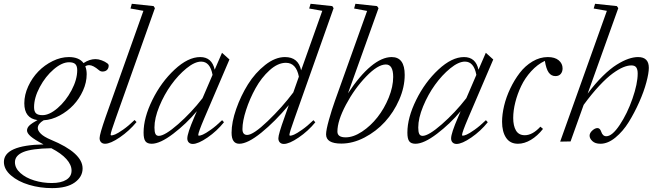

<svg xmlns="http://www.w3.org/2000/svg" viewBox="-82 -745 3433 1010"><path d="M191.9 244.6Q128.4 244.6 70.6 227.3Q12.7 210 -24.4 177.7Q-61.5 145.5 -61.5 106.9Q-61.5 19 147 14.6Q99.6 -10.3 79.8 -27.3Q60.1 -44.4 60.1 -58.6Q60.1 -72.8 72.8 -85Q85.4 -97.2 115.2 -113.3Q45.9 -122.6 45.9 -201.7Q45.9 -246.1 66.4 -290.8Q86.9 -335.4 119.6 -369.1Q152.3 -402.8 195.1 -423.8Q237.8 -444.8 280.3 -444.8Q334 -444.8 357.4 -413.1Q388.7 -434.1 420.4 -434.1Q435.5 -434.1 453.1 -427.5Q470.7 -420.9 481.4 -412.6Q489.7 -407.2 489.7 -399.9Q489.7 -386.2 481.2 -377.4Q472.7 -368.7 457 -368.7Q446.8 -368.7 439 -375.5Q407.7 -402.3 387.2 -402.3Q375.5 -402.3 366.7 -396Q374 -378.4 374 -354.5Q374 -311.5 354.7 -268.6Q335.4 -225.6 304.2 -192.4Q272.9 -159.2 231.4 -137Q189.9 -114.7 147.5 -112.3Q116.7 -93.8 116.7 -71.3Q116.7 -57.6 132.8 -41.5Q148.9 -25.4 186 -9.8Q352.5 59.1 352.5 141.1Q352.5 185.1 311.3 214.8Q270 244.6 191.9 244.6ZM141.6 -139.2Q177.7 -139.2 220.9 -176.3Q264.2 -213.4 294.2 -269.8Q324.2 -326.2 324.2 -376Q324.2 -397.9 314.2 -407.7Q304.2 -417.5 281.2 -417.5Q244.1 -417.5 200.7 -380.4Q157.2 -343.3 127.2 -287.1Q97.2 -231 97.2 -181.2Q97.2 -158.7 107.4 -148.9Q117.7 -139.2 141.6 -139.2ZM-3.4 108.4Q-3.4 139.6 25.4 165.3Q54.2 190.9 98.4 204.3Q142.6 217.8 190.4 217.8Q239.3 217.8 266.8 200.7Q294.4 183.6 294.4 152.3Q294.4 122.1 267.3 91.8Q240.2 61.5 188 34.7Q84 36.6 40.3 54.9Q-3.4 73.2 -3.4 108.4Z M470.7 11.2Q457.5 11.2 449.7 3.2Q441.9 -4.9 441.9 -18.6Q441.9 -38.6 473.6 -129.4L672.4 -688L604.5 -700.2L611.3 -725.1L726.1 -712.9L732.9 -702.1L527.3 -124Q500 -47.9 500 -36.6Q500 -32.7 504.4 -32.7Q510.7 -32.7 524.2 -38.1Q537.6 -43.5 565.9 -63.2Q594.2 -83 626 -113.8L636.2 -103Q598.1 -56.6 548.6 -22.7Q499 11.2 470.7 11.2Z M715.8 11.2Q692.9 11.2 683.1 -1.7Q673.3 -14.6 673.3 -47.4Q673.3 -125.5 719.5 -219.2Q765.6 -313 836.4 -378.9Q907.2 -444.8 971.2 -444.8Q1032.7 -444.8 1047.4 -378.4L1085.9 -467.3L1125 -432.1L992.7 -123Q960.9 -48.3 960.9 -35.2Q960.9 -31.2 964.4 -31.2Q971.2 -31.2 984.9 -36.9Q998.5 -42.5 1026.6 -62.3Q1054.7 -82 1086.4 -112.8L1096.2 -102.1Q1059.1 -55.7 1009.8 -21.7Q960.4 12.2 932.1 12.2Q918.9 12.2 911.1 4.4Q903.3 -3.4 903.3 -17.1Q903.3 -43.9 939.9 -128.4L953.6 -160.2Q898.9 -94.7 829.6 -41.7Q760.3 11.2 715.8 11.2ZM730.5 -74.2Q730.5 -51.3 735.6 -40.8Q740.7 -30.3 753.4 -30.3Q784.7 -30.3 854.5 -91.3Q924.3 -152.3 983.4 -228.5L1036.1 -351.1Q1023.4 -420.9 976.1 -420.9Q942.4 -420.9 898.9 -385.5Q855.5 -350.1 818.6 -298.8Q781.7 -247.6 756.1 -185.5Q730.5 -123.5 730.5 -74.2Z M1176.8 11.2Q1136.2 11.2 1136.2 -46.9Q1136.2 -102.1 1160.4 -171.4Q1184.6 -240.7 1222.4 -301.3Q1260.3 -361.8 1313 -403.3Q1365.7 -444.8 1417 -444.8Q1487.3 -444.8 1502 -375L1613.3 -688L1544.4 -700.2L1551.8 -725.1L1666 -712.9L1672.9 -702.1L1467.8 -123Q1440.4 -46.9 1440.4 -35.2Q1440.4 -31.2 1444.8 -31.2Q1451.7 -31.2 1465.1 -36.9Q1478.5 -42.5 1506.8 -62.3Q1535.2 -82 1566.9 -112.8L1576.7 -101.6Q1538.6 -55.2 1489 -21.5Q1439.5 12.2 1411.1 12.2Q1397.9 12.2 1390.1 4.2Q1382.3 -3.9 1382.3 -17.6Q1382.3 -38.6 1414.6 -127.9L1437 -191.9Q1364.7 -105.5 1292.7 -47.1Q1220.7 11.2 1176.8 11.2ZM1193.4 -65.9Q1193.4 -35.2 1218.3 -35.2Q1250.5 -35.2 1326.7 -108.2Q1402.8 -181.2 1460.9 -258.8L1490.2 -341.8Q1476.1 -414.6 1421.9 -414.6Q1379.4 -414.6 1336.2 -375.5Q1293 -336.4 1262.5 -281.2Q1231.9 -226.1 1212.6 -166.7Q1193.4 -107.4 1193.4 -65.9Z M1713.4 10.3Q1633.3 10.3 1633.3 -38.1Q1633.3 -61 1648.4 -115Q1663.6 -168.9 1679.7 -213.9L1849.1 -687.5L1780.8 -700.2L1787.6 -725.1L1901.4 -712.9L1909.2 -702.1L1748.5 -253.9Q1810.1 -347.7 1868.7 -396.2Q1927.2 -444.8 1978.5 -444.8Q2046.9 -444.8 2046.9 -351.1Q2046.9 -286.6 2018.1 -220.7Q1989.3 -154.8 1943.1 -104.2Q1897 -53.7 1835.7 -21.7Q1774.4 10.3 1713.4 10.3ZM1736.3 -22.5Q1776.9 -22.5 1822.3 -52.5Q1867.7 -82.5 1903.6 -128.2Q1939.5 -173.8 1962.9 -231.4Q1986.3 -289.1 1986.3 -340.3Q1986.3 -405.8 1947.8 -405.8Q1905.3 -405.8 1844 -342.3Q1782.7 -278.8 1737.8 -194.1Q1692.9 -109.4 1692.9 -52.7Q1692.9 -22.5 1736.3 -22.5Z M2103.5 11.2Q2080.6 11.2 2070.8 -1.7Q2061 -14.6 2061 -47.4Q2061 -125.5 2107.2 -219.2Q2153.3 -313 2224.1 -378.9Q2294.9 -444.8 2358.9 -444.8Q2420.4 -444.8 2435.1 -378.4L2473.6 -467.3L2512.7 -432.1L2380.4 -123Q2348.6 -48.3 2348.6 -35.2Q2348.6 -31.2 2352.1 -31.2Q2358.9 -31.2 2372.6 -36.9Q2386.2 -42.5 2414.3 -62.3Q2442.4 -82 2474.1 -112.8L2483.9 -102.1Q2446.8 -55.7 2397.5 -21.7Q2348.1 12.2 2319.8 12.2Q2306.6 12.2 2298.8 4.4Q2291 -3.4 2291 -17.1Q2291 -43.9 2327.6 -128.4L2341.3 -160.2Q2286.6 -94.7 2217.3 -41.7Q2147.9 11.2 2103.5 11.2ZM2118.2 -74.2Q2118.2 -51.3 2123.3 -40.8Q2128.4 -30.3 2141.1 -30.3Q2172.4 -30.3 2242.2 -91.3Q2312 -152.3 2371.1 -228.5L2423.8 -351.1Q2411.1 -420.9 2363.8 -420.9Q2330.1 -420.9 2286.6 -385.5Q2243.2 -350.1 2206.3 -298.8Q2169.4 -247.6 2143.8 -185.5Q2118.2 -123.5 2118.2 -74.2Z M2642.6 11.2Q2601.1 11.2 2580.1 -20.5Q2559.1 -52.2 2559.1 -104.5Q2559.1 -143.1 2569.8 -188.5Q2580.6 -233.9 2602.1 -279.1Q2623.5 -324.2 2651.9 -361.3Q2680.2 -398.4 2719 -421.6Q2757.8 -444.8 2799.8 -444.8Q2836.9 -444.8 2857.2 -427.7Q2877.4 -410.6 2877.4 -385.3Q2877.4 -367.7 2867.7 -356.2Q2857.9 -344.7 2839.8 -344.7Q2817.9 -344.7 2804.4 -363.5Q2791 -382.3 2784.2 -424.8Q2745.1 -406.2 2712.4 -370.4Q2679.7 -334.5 2659.7 -292.5Q2639.6 -250.5 2628.7 -206.8Q2617.7 -163.1 2617.7 -124.5Q2617.7 -83 2632.3 -58.3Q2647 -33.7 2678.7 -33.7Q2719.2 -33.7 2760.7 -78.6L2774.4 -66.9Q2745.1 -29.8 2710.7 -9.3Q2676.3 11.2 2642.6 11.2Z M2864.7 0 3110.4 -688 3041 -700.2 3048.3 -725.1 3163.1 -712.9 3170.4 -702.1 3009.3 -252.4Q3048.8 -305.7 3088.6 -344.7Q3128.4 -383.8 3162.1 -404.8Q3195.8 -425.8 3223.4 -435.3Q3251 -444.8 3274.4 -444.8Q3331.1 -444.8 3331.1 -388.2Q3331.1 -360.4 3318.1 -311.8Q3305.2 -263.2 3280.5 -207.8Q3255.9 -152.3 3225.6 -103.3Q3195.3 -54.2 3155.5 -21.5Q3115.7 11.2 3076.7 11.2Q3048.8 11.2 3034.2 -2.7Q3019.5 -16.6 3019.5 -31.2Q3019.5 -45.4 3033.7 -58.3Q3047.9 -71.3 3061 -71.3Q3074.2 -71.3 3080.6 -52.2Q3088.4 -28.3 3107.4 -28.3Q3138.2 -28.3 3178 -87.9Q3217.8 -147.5 3245.1 -226.1Q3272.5 -304.7 3272.5 -358.4Q3272.5 -379.4 3265.1 -390.1Q3257.8 -400.9 3239.3 -400.9Q3219.7 -400.9 3196 -391.1Q3172.4 -381.3 3141.4 -358.9Q3110.4 -336.4 3070.8 -294.2Q3031.2 -252 2988.3 -193.4L2919.4 -1Z"/></svg>

Font: Elstob Light
Style: Italic
Weight: 300
Italic angle: -20°
Designer: Peter S. Baker
Version: Version 1.015